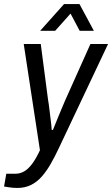

<svg xmlns="http://www.w3.org/2000/svg" viewBox="-59 -743 553 947"><path d="M27 184Q5 184 -13 181Q-31 178 -39 177L-28 114H16Q39 114 59 103Q79 92 98.5 66.5Q118 41 138 -2L58 -526H142L178 -251Q182 -229 185 -201.5Q188 -174 191.5 -148Q195 -122 196 -102H202Q207 -114 214 -131.5Q221 -149 229 -168.5Q237 -188 245.5 -208Q254 -228 262 -247L387 -526H474L232 -14Q212 29 191 65.5Q170 102 146.5 128.5Q123 155 93.5 169.5Q64 184 27 184ZM139 -591 257 -723H333L404 -591H334L274 -704H314L213 -591Z"/></svg>

Font: Archivo SemiCondensed
Style: Italic
Weight: 400
Width: 4
Italic angle: -10°
Designer: Hector Gatti
Foundry: Omnibus-Type
Version: Version 2.001